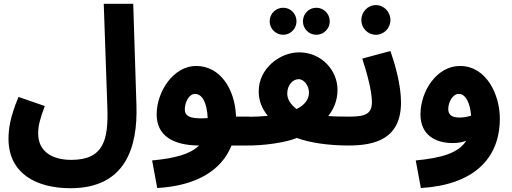

<svg xmlns="http://www.w3.org/2000/svg" viewBox="-20 -765 2709 1016"><path d="M25 -31C25 153 172 231 353 231C646 231 709 12 702 -207L685 -745H529L548 -199C554 -28 531 81 357 81C249 81 182 31 182 -58C182 -100 191 -134 217 -204L78 -252C33 -145 25 -81 25 -31Z M812 230C1018 218 1152 138 1205 5H1285C1344 5 1375 -27 1375 -73C1375 -115 1352 -148 1295 -148H1229C1224 -294 1145 -416 1018 -416C897 -416 809 -279 809 -160C809 -49 892 4 1033 5C986 52 902 73 785 84ZM958 -187C958 -217 976 -268 1013 -268C1050 -268 1076 -220 1079 -140C969 -132 958 -160 958 -187Z M1479 -581C1517 -581 1549 -613 1549 -652C1549 -693 1517 -724 1479 -724C1439 -724 1407 -693 1407 -652C1407 -613 1439 -581 1479 -581ZM1654 -581C1693 -581 1725 -613 1725 -652C1725 -692 1693 -724 1654 -724C1614 -724 1583 -692 1583 -652C1583 -613 1614 -581 1654 -581ZM1286 5C1369 6 1488 -9 1551 -35C1620 -9 1721 5 1824 5C1882 5 1913 -27 1913 -73C1913 -115 1890 -148 1834 -148C1795 -148 1755 -148 1717 -151C1746 -188 1766 -233 1766 -290C1766 -393 1681 -488 1563 -488C1460 -488 1349 -402 1349 -282C1349 -229 1368 -188 1397 -152C1363 -149 1328 -147 1296 -147ZM1500 -270C1500 -314 1529 -346 1560 -346C1591 -346 1615 -309 1615 -275C1615 -240 1593 -209 1549 -188C1516 -214 1500 -241 1500 -270Z M1969 -581C2012 -581 2046 -616 2046 -659C2046 -702 2012 -738 1969 -738C1926 -738 1892 -702 1892 -659C1892 -616 1926 -581 1969 -581ZM1824 5C1960 5 2102 -27 2102 -223C2102 -317 2070 -426 2046 -495L1897 -455C1920 -385 1948 -285 1948 -225C1948 -166 1918 -148 1834 -148Z M2207 230C2477 214 2625 82 2625 -138C2625 -264 2554 -416 2414 -416C2292 -416 2205 -284 2205 -159C2205 -52 2283 -8 2375 -8C2402 -8 2426 -12 2447 -20C2406 45 2316 71 2180 84ZM2352 -188C2352 -222 2374 -268 2408 -268C2445 -268 2468 -218 2473 -153C2452 -146 2431 -143 2412 -143C2370 -143 2352 -158 2352 -188Z"/></svg>

Font: Noto Sans Arabic UI XBd
Style: Regular
Weight: 800
Designer: Monotype Design Team, Nadine Chahine and Nizar Qandah
Foundry: Monotype Imaging Inc.
Version: Version 2.010